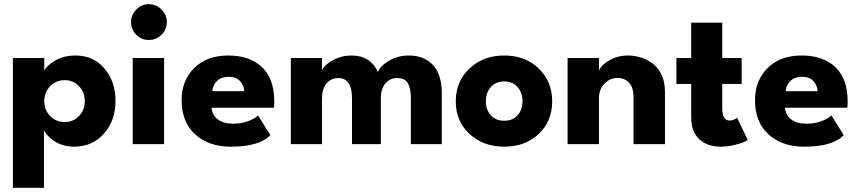

<svg xmlns="http://www.w3.org/2000/svg" viewBox="-20 -687 4096 915"><path d="M189.5 208H41.5V-410.5H191V-350Q203 -375.5 244 -399Q285 -422.5 339 -422.5Q426 -422.5 478.2 -360.2Q530.5 -298 530.5 -205Q530.5 -113 475.5 -50.5Q420.5 12 333 12Q302.5 12 275.5 3Q248.5 -6 231.2 -19.5Q214 -33 203.5 -45.2Q193 -57.5 189.5 -67ZM288.5 -305Q247 -305 219 -276.2Q191 -247.5 191 -205Q191 -162.5 219 -134Q247 -105.5 288.5 -105.5Q328.5 -105.5 356.2 -133.8Q384 -162 384 -205Q384 -248 356.2 -276.5Q328.5 -305 288.5 -305Z M689 -496.5Q654 -496.5 629.2 -521.5Q604.5 -546.5 604.5 -581.5Q604.5 -616 629.5 -641.5Q654.5 -667 689 -667Q724 -667 749.5 -641.8Q775 -616.5 775 -581.5Q775 -546.5 749.8 -521.5Q724.5 -496.5 689 -496.5ZM612.5 0V-410.5H762V0Z M988.5 -173.5Q991 -139 1017.8 -118.2Q1044.5 -97.5 1090 -97.5Q1130 -97.5 1161.8 -109.2Q1193.5 -121 1209.5 -137L1268.5 -43Q1216.5 12 1080 12Q975 12 910.2 -46.5Q845.5 -105 845.5 -210Q845.5 -302.5 905.2 -362.5Q965 -422.5 1068 -422.5Q1170.5 -422.5 1228.8 -366.8Q1287 -311 1287 -205.5Q1287 -180 1285.5 -173.5ZM1144 -252.5Q1142.5 -280 1124 -300.5Q1105.5 -321 1070.5 -321Q1034.5 -321 1014 -301Q993.5 -281 992 -252.5Z M1928 -422.5Q2001 -422.5 2043.2 -377.2Q2085.5 -332 2085.5 -241V0H1938V-218.5Q1938 -266 1923.8 -290.5Q1909.5 -315 1873 -315Q1837.5 -315 1816.2 -288.8Q1795 -262.5 1795 -218.5V0H1657.5V-218.5Q1657.5 -315 1592.5 -315Q1557 -315 1535.8 -289Q1514.5 -263 1514.5 -218.5V0H1366V-410.5H1514.5V-352Q1524.5 -377 1565.8 -399.8Q1607 -422.5 1655 -422.5Q1745.5 -422.5 1781 -343.5Q1792 -373 1834.2 -397.8Q1876.5 -422.5 1928 -422.5Z M2152 -204Q2152 -298.5 2217.2 -360.5Q2282.5 -422.5 2383 -422.5Q2483.5 -422.5 2547.5 -360.5Q2611.5 -298.5 2611.5 -204Q2611.5 -109.5 2547.5 -48.8Q2483.5 12 2383 12Q2282.5 12 2217.2 -49Q2152 -110 2152 -204ZM2319.5 -137.2Q2343.5 -111.5 2383 -111.5Q2422.5 -111.5 2446.2 -137.2Q2470 -163 2470 -204.5Q2470 -246 2446.2 -272.5Q2422.5 -299 2383 -299Q2343.5 -299 2319.5 -272.5Q2295.5 -246 2295.5 -204.5Q2295.5 -163 2319.5 -137.2Z M2971.5 -422.5Q3005 -422.5 3035.8 -412.5Q3066.5 -402.5 3092.2 -382.8Q3118 -363 3133.5 -328.8Q3149 -294.5 3149 -250.5V0H2999V-226Q2999 -269.5 2978.2 -292.5Q2957.5 -315.5 2922 -315.5Q2887 -315.5 2860.8 -288.5Q2834.5 -261.5 2834.5 -220.5V0H2685V-410.5H2834.5V-349.5Q2843.5 -376 2883.5 -399.2Q2923.5 -422.5 2971.5 -422.5Z M3203.5 -410.5H3274V-579H3422V-410.5H3514.5V-287H3422V-170Q3422 -112.5 3457.5 -112.5Q3469.5 -112.5 3479.5 -117.5Q3489.5 -122.5 3492.5 -126.5L3543.5 -20Q3538.5 -15.5 3522.5 -8.8Q3506.5 -2 3476 5Q3445.5 12 3414.5 12Q3350.5 12 3312.2 -23.8Q3274 -59.5 3274 -129.5V-287H3203.5Z M3721 -173.5Q3723.5 -139 3750.2 -118.2Q3777 -97.5 3822.5 -97.5Q3862.5 -97.5 3894.2 -109.2Q3926 -121 3942 -137L4001 -43Q3949 12 3812.5 12Q3707.5 12 3642.8 -46.5Q3578 -105 3578 -210Q3578 -302.5 3637.8 -362.5Q3697.5 -422.5 3800.5 -422.5Q3903 -422.5 3961.2 -366.8Q4019.5 -311 4019.5 -205.5Q4019.5 -180 4018 -173.5ZM3876.5 -252.5Q3875 -280 3856.5 -300.5Q3838 -321 3803 -321Q3767 -321 3746.5 -301Q3726 -281 3724.5 -252.5Z"/></svg>

Font: League Spartan
Style: Bold
Weight: 700
Foundry: The League of Moveable Type
Version: Version 2.002